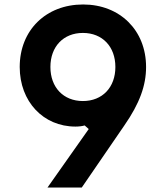

<svg xmlns="http://www.w3.org/2000/svg" viewBox="-20 -837 740 857"><path d="M351 -817C185 -817 68 -702 68 -538C68 -384 173 -272 317 -272C333 -272 347 -274 358 -277L376 -261L192 0H345L535 -277C603 -375 632 -455 632 -538C632 -702 515 -817 351 -817ZM205 -538C205 -629 263 -690 350 -690C437 -690 495 -629 495 -538C495 -447 437 -386 350 -386C263 -386 205 -447 205 -538Z"/></svg>

Font: Martian Mono Std Md
Style: Regular
Weight: 500
Monospace: yes
Designer: Roman Shamin
Foundry: Evil Martians
Version: Version 1.000